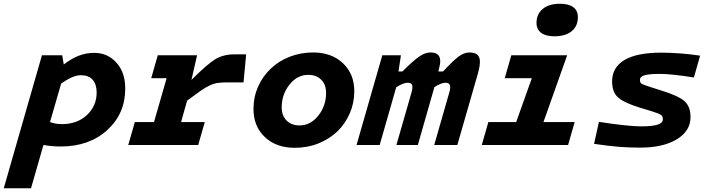

<svg xmlns="http://www.w3.org/2000/svg" viewBox="-81 -771 3785 1021"><path d="M84 230H-61L142 -477H250L258 -428Q299 -460 338.5 -475Q378 -490 420 -490Q491 -490 538 -438Q585 -386 585 -300Q585 -166 489 -79Q393 8 242 8Q220 8 197 6Q174 4 150 0ZM433 -279Q433 -323 411.5 -347Q390 -371 350 -371Q327 -371 301.5 -360Q276 -349 244 -326L185 -122Q201 -116 216.5 -113.5Q232 -111 248 -111Q330 -111 381.5 -159.5Q433 -208 433 -279Z M601 0 636 -122H738L805 -355H723L758 -477H967L937 -346Q1020 -429 1063 -455.5Q1106 -482 1165 -482H1228L1214 -333H1134Q1103 -333 1081 -330.5Q1059 -328 1035 -317Q1013 -307 985 -287.5Q957 -268 914 -236L882 -122H1008L973 0Z M1267 -191Q1267 -256 1292 -311.5Q1317 -367 1360 -407Q1402 -447 1460 -469.5Q1518 -492 1584 -492Q1682 -492 1742.5 -435Q1803 -378 1803 -286Q1803 -224 1779.5 -169.5Q1756 -115 1716 -75Q1673 -33 1614 -9Q1555 15 1486 15Q1388 15 1327.5 -42Q1267 -99 1267 -191ZM1417 -200Q1417 -156 1443 -130Q1469 -104 1512 -104Q1570 -104 1611.5 -156Q1653 -208 1653 -277Q1653 -321 1627 -347Q1601 -373 1558 -373Q1500 -373 1458.5 -321Q1417 -269 1417 -200Z M1952 -477H2051L2038 -391H2059Q2117 -449 2148.5 -470.5Q2180 -492 2208 -492Q2235 -492 2247.5 -480.5Q2260 -469 2260 -445Q2260 -436 2257.5 -423.5Q2255 -411 2250 -391H2275Q2329 -449 2358 -470.5Q2387 -492 2415 -492Q2444 -492 2457.5 -480Q2471 -468 2471 -443Q2471 -431 2468.5 -415.5Q2466 -400 2460 -379L2351 0H2228L2309 -282Q2311 -289 2312 -295Q2313 -301 2313 -307Q2313 -319 2307 -325Q2301 -331 2288 -331Q2277 -331 2262.5 -325.5Q2248 -320 2229 -308L2141 0H2027L2108 -282Q2110 -289 2111 -295.5Q2112 -302 2112 -308Q2112 -320 2106 -325.5Q2100 -331 2088 -331Q2075 -331 2060 -325Q2045 -319 2026 -307L1938 0H1815Z M2992 -680Q2992 -632 2959 -605Q2926 -578 2867 -578Q2821 -578 2796.5 -596.5Q2772 -615 2772 -649Q2772 -696 2805 -723.5Q2838 -751 2897 -751Q2943 -751 2967.5 -733Q2992 -715 2992 -680ZM2481 0 2516 -122H2664L2747 -355H2603L2638 -477H2935L2809 -122H2975L2940 0Z M3591 -148Q3591 -75 3518.5 -30.5Q3446 14 3323 14Q3265 14 3213 10Q3161 6 3078 -6L3104 -123Q3173 -112 3233.5 -105.5Q3294 -99 3328 -99Q3387 -99 3415.5 -108Q3444 -117 3444 -137Q3444 -152 3434 -159.5Q3424 -167 3386 -179L3320 -199Q3236 -225 3205 -253.5Q3174 -282 3174 -338Q3174 -413 3240 -452Q3306 -491 3435 -491Q3481 -491 3536 -487Q3591 -483 3642 -475L3609 -359Q3553 -368 3506.5 -373Q3460 -378 3430 -378Q3372 -378 3347 -371Q3322 -364 3322 -346Q3322 -334 3328 -328Q3334 -322 3375 -309L3438 -289Q3528 -261 3559.5 -232.5Q3591 -204 3591 -148Z"/></svg>

Font: Intel One Mono
Style: Bold Italic
Weight: 700
Italic angle: -16°
Monospace: yes
Designer: Fred Shallcrass
Foundry: Frere-Jones Type LLC
Version: Version 1.400;hotconv 1.1.0;makeotfexe 2.6.0;FJTRelease1.4